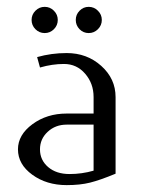

<svg xmlns="http://www.w3.org/2000/svg" viewBox="-20 -538 420 558"><path d="M32.2 -104Q32.2 -146 74.2 -177Q116.2 -208 173.8 -208H252V-255.9Q252 -295.4 227.5 -323.7Q203.1 -352.1 166 -352.1Q131.8 -352.1 96.2 -341.8L87.9 -372.1Q129.4 -383.8 173.8 -383.8Q232.9 -383.8 274.4 -346.4Q315.9 -309.1 315.9 -255.9V-33.2Q271 -14.6 241.9 -7.3Q212.9 0 173.8 0Q115.2 0 73.7 -30.3Q32.2 -60.5 32.2 -104ZM83 -453.1Q71.8 -464.4 71.8 -480Q71.8 -495.6 83 -506.8Q94.2 -518.1 109.9 -518.1Q125.5 -518.1 136.7 -506.8Q147.9 -495.6 147.9 -480Q147.9 -464.4 136.7 -453.1Q125.5 -441.9 109.9 -441.9Q94.2 -441.9 83 -453.1ZM96.2 -104Q96.2 -72.8 119.9 -52.5Q143.6 -32.2 182.1 -32.2Q217.8 -32.2 252 -42V-175.8H173.8Q141.1 -175.8 118.7 -155Q96.2 -134.3 96.2 -104ZM211.2 -453.1Q200.2 -464.4 200.2 -480Q200.2 -495.6 211.2 -506.8Q222.2 -518.1 237.8 -518.1Q253.4 -518.1 264.6 -506.8Q275.9 -495.6 275.9 -480Q275.9 -464.4 264.6 -453.1Q253.4 -441.9 237.8 -441.9Q222.2 -441.9 211.2 -453.1Z"/></svg>

Font: Gawaa
Style: Regular
Weight: 400
Designer: T. Christopher White
Version: Version 1.0